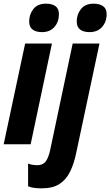

<svg xmlns="http://www.w3.org/2000/svg" viewBox="-22 -786 601 1046"><path d="M207 -611Q174 -611 155.5 -625Q137 -639 137 -670Q137 -707 159.5 -736.5Q182 -766 229 -766Q261 -766 280 -752.5Q299 -739 299 -709Q299 -667 274.5 -639Q250 -611 207 -611ZM-2 0 115 -549H261L145 0ZM466 -611Q433 -611 414.5 -625Q396 -639 396 -670Q396 -707 419 -736.5Q442 -766 488 -766Q520 -766 539.5 -752.5Q559 -739 559 -709Q559 -667 534 -639Q509 -611 466 -611ZM206 240Q187 240 167.5 238Q148 236 131 229V105Q142 110 156.5 112Q171 114 181 114Q210 114 225.5 95.5Q241 77 251 33L374 -549H520L393 48Q381 106 360 149Q339 192 302.5 216Q266 240 206 240Z"/></svg>

Font: Noto Sans Condensed ExtraBold
Style: Italic
Weight: 800
Width: 3
Italic angle: -12°
Designer: Monotype Design Team
Foundry: Monotype Imaging Inc.
Version: Version 2.013; ttfautohint (v1.8.4.7-5d5b)